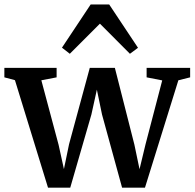

<svg xmlns="http://www.w3.org/2000/svg" viewBox="-26 -854 892 880"><path d="M-6 -499.5V-543H233.5V-499.5L163.5 -486L242.5 -190.5L267 -79L290.5 -193L385.5 -543H500.5L590 -191L613.5 -78.5L641 -192.5L717.5 -485.5L646 -499.5V-543H845.5V-499.5L791.5 -486L638.5 6H533.5L441.5 -329.5L418 -443L393 -329.5L296 6H194L42.5 -486.5ZM294 -607.5 258 -635.5 389.5 -833.5H474.5L606.5 -635L569.5 -607.5L432 -745.5Z"/></svg>

Font: Merriweather 48pt SemiBold
Style: Regular
Weight: 600
Version: Version 2.100